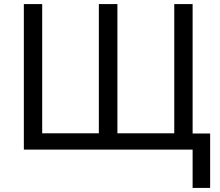

<svg xmlns="http://www.w3.org/2000/svg" viewBox="-20 -734 1081 942"><path d="M1011 -79V188H925V0H97V-714H187V-80H465V-714H556V-80H835V-714H925V-79Z"/></svg>

Font: Noto IKEA Latin
Style: Regular
Weight: 400
Designer: Monotype Design Team
Foundry: Monotype Imaging Inc.
Version: Version 1.0